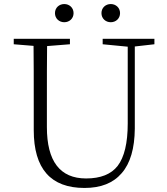

<svg xmlns="http://www.w3.org/2000/svg" viewBox="-20 -915 828 950"><path d="M398 15C479 15 540 -9 582 -58C625 -107 646 -181 647 -278V-685L744 -696V-723H488V-696L612 -684V-304C612 -207 595 -137 562 -94C530 -53 478 -32 406 -32C277 -32 212 -117 212 -286V-387C212 -522 212 -622 213 -687L326 -696V-723H48V-696L146 -688C147 -622 147 -522 147 -387V-271C147 -80 231 15 398 15ZM298 -895C273 -895 252 -877 252 -850C252 -823 273 -805 298 -805C323 -805 344 -823 344 -850C344 -877 323 -895 298 -895ZM528 -895C503 -895 482 -877 482 -850C482 -823 503 -805 528 -805C553 -805 574 -823 574 -850C574 -877 553 -895 528 -895Z"/></svg>

Font: AllPunType ExtraLight
Style: Regular
Weight: 280
Version: 1.0